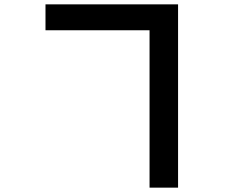

<svg xmlns="http://www.w3.org/2000/svg" viewBox="-20 -807 1040 882"><path d="M189 -787H798V55H667V-668H189Z"/></svg>

Font: Merged Yaku Han JP
Style: Bold
Weight: 700
Designer: Ryoko NISHIZUKA 西塚涼子 (kana, bopomofo & ideographs); Paul D. Hunt (Latin, Greek & Cyrillic); Sandoll Communications 산돌커뮤니
Foundry: Adobe
Version: Version 2.004